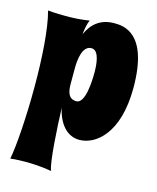

<svg xmlns="http://www.w3.org/2000/svg" viewBox="-117 -665 774 946"><g transform="rotate(15 270.5 -192.0)"><path d="M16 -560C40 -472 49 -324 49 -180C49 -23 38 128 25 193C25 193 54 189 101 189C137 189 183 191 235 200C218 165 208 -25 205 -115C221 -38 265 16 329 16C411 16 521 -66 521 -300C521 -580 394 -584 348 -584C280 -584 237 -550 210 -491C214 -524 219 -550 227 -565C186 -558 142 -556 106 -556C54 -556 16 -560 16 -560ZM217 -320C217 -361 224 -436 271 -436C313 -436 316 -358 316 -323C316 -287 313 -164 266 -164C222 -164 217 -206 217 -241C217 -246 217 -252 217 -320Z"/></g></svg>

Font: Spicy Rice
Style: Regular
Weight: 400
Designer: Astigmatic (AOETI)
Foundry: Astigmatic (AOETI)
Version: Version 1.000